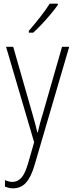

<svg xmlns="http://www.w3.org/2000/svg" viewBox="-20 -784 402 1046"><path d="M13 -529H52L156 -166Q169 -122 174 -101Q179 -80 183 -63H186Q192 -90 198.5 -114.5Q205 -139 214 -167L318 -529H357L169 113Q149 182 121 212Q93 242 51 242Q39 242 28.5 239.5Q18 237 7 233V197Q28 207 48 207Q75 207 95.5 185.5Q116 164 133 106L166 -9ZM295 -757Q279 -734 255.5 -706Q232 -678 207 -651.5Q182 -625 161 -606H137V-616Q169 -653 198.5 -690.5Q228 -728 251 -764H295Z"/></svg>

Font: Noto Sans Khmer Condensed ExtraLight
Style: Regular
Weight: 200
Width: 3
Designer: Danh Hong and the Monotype Design Team
Foundry: Monotype Imaging Inc.
Version: Version 2.004; ttfautohint (v1.8.4.7-5d5b)